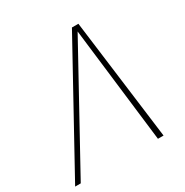

<svg xmlns="http://www.w3.org/2000/svg" viewBox="-180 -844 943 978"><g transform="rotate(-30 292.0 -355.0)"><path d="M-16 0 375 -710H413L504 0H471L390 -678L17 0Z"/></g></svg>

Font: Geist Mono Thin
Style: Italic
Weight: 100
Italic angle: -12°
Monospace: yes
Designer: Basement.studio, Andrés Briganti, Mateo Zaragoza
Foundry: Basement.studio, Vercel, Andrés Briganti, Guido Ferreyra, Mateo Zaragoza
Version: Version 1.500; ttfautohint (v1.8.4.7-5d5b)